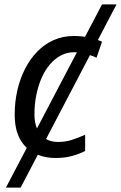

<svg xmlns="http://www.w3.org/2000/svg" viewBox="-20 -710 551 875"><path d="M7 145 445 -690H511L74 145ZM234 10Q179 10 136.5 -12Q94 -34 70.5 -77.5Q47 -121 47 -187Q47 -245 59 -298Q71 -351 94 -396Q117 -441 150 -475Q183 -509 225 -527.5Q267 -546 317 -546Q352 -546 385 -539Q418 -532 445 -520L420 -447Q400 -456 374.5 -464Q349 -472 318 -472Q286 -472 258 -457.5Q230 -443 207.5 -416.5Q185 -390 169.5 -354.5Q154 -319 145.5 -277Q137 -235 137 -189Q137 -149 150 -121Q163 -93 187 -78Q211 -63 245 -63Q279 -63 309 -73Q339 -83 368 -96V-22Q341 -8 307.5 1Q274 10 234 10Z"/></svg>

Font: Noto Sans Display
Style: Italic
Weight: 400
Italic angle: -12°
Designer: Monotype Design Team
Foundry: Monotype Imaging Inc.
Version: Version 2.003